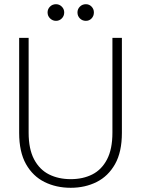

<svg xmlns="http://www.w3.org/2000/svg" viewBox="-20 -880 669 912"><path d="M316 12Q247 12 191.5 -15.5Q136 -43 103.5 -100.5Q71 -158 71 -249V-700H116V-250Q116 -172 142 -123Q168 -74 213 -51.5Q258 -29 316 -29Q374 -29 418.5 -51.5Q463 -74 488.5 -123Q514 -172 514 -250V-700H559V-249Q559 -158 526.5 -100.5Q494 -43 439 -15.5Q384 12 316 12ZM246 -781Q230 -781 218 -792.5Q206 -804 206 -821Q206 -837 217.5 -848.5Q229 -860 246 -860Q262 -860 273.5 -848.5Q285 -837 285 -821Q285 -804 273.5 -792.5Q262 -781 246 -781ZM388 -781Q371 -781 359.5 -792.5Q348 -804 348 -821Q348 -837 359.5 -848.5Q371 -860 388 -860Q404 -860 415 -848.5Q426 -837 426 -821Q426 -804 415 -792.5Q404 -781 388 -781Z"/></svg>

Font: DM Sans 12pt ExtraLight
Style: Regular
Weight: 250
Version: Version 4.004;gftools[0.9.30]